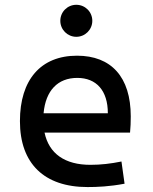

<svg xmlns="http://www.w3.org/2000/svg" viewBox="-20 -755 626 785"><path d="M337.9 9.8C377 9.8 427.7 7.8 489.3 -3.9L476.6 -94.7C433.6 -85.9 392.6 -81.1 349.6 -81.1C245.6 -81.1 180.2 -126.5 162.1 -212.9H511.7C513.7 -233.4 514.6 -254.9 514.6 -279.3C514.6 -440.4 434.6 -527.3 294.9 -527.3C146.5 -527.3 61.5 -428.7 61.5 -259.8C61.5 -85.9 161.1 9.8 337.9 9.8ZM158.2 -292C166.5 -384.3 215.8 -436.5 295.9 -436.5C374 -436.5 420.9 -384.8 420.9 -292ZM292 -604.5C328.1 -604.5 357.4 -633.8 357.4 -669.9C357.4 -706.5 328.1 -735.4 292 -735.4C255.9 -735.4 226.6 -706.5 226.6 -669.9C226.6 -633.8 255.9 -604.5 292 -604.5Z"/></svg>

Font: CaskaydiaCove Nerd Font
Style: Regular
Weight: 400
Designer: Aaron Bell
Foundry: Saja Typeworks
Version: Version 2111.1;Nerd Fonts 2.3.3